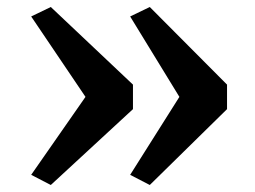

<svg xmlns="http://www.w3.org/2000/svg" viewBox="-20 -572 728 548"><path d="M407.5 -552 628 -330.5V-260.5L407.5 -44L351.5 -73L492 -295.5L351.5 -525ZM125 -552 359.5 -330.5V-260.5L125 -44L69 -73L224 -295.5L69 -525Z"/></svg>

Font: Merriweather 28pt
Style: Bold
Weight: 700
Version: Version 2.100